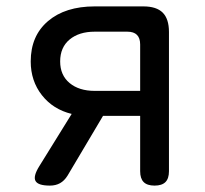

<svg xmlns="http://www.w3.org/2000/svg" viewBox="-20 -570 640 600"><path d="M136 10Q99 10 91 -4.5Q83 -19 103 -51L204 -214Q146 -228 111 -272.5Q76 -317 76 -378Q76 -458 130 -504Q184 -550 276 -550H428Q469 -550 488.5 -530.5Q508 -511 508 -470V-35Q508 -12 497 -1Q486 10 463 10Q440 10 429 -1Q418 -12 418 -35V-208H302L191 -21Q181 -5 167.5 2.5Q154 10 136 10ZM418 -431Q418 -451 408 -461Q398 -471 378 -471H276Q227 -471 197.5 -446.5Q168 -422 168 -378Q168 -335 197.5 -310.5Q227 -286 276 -286H418Z"/></svg>

Font: Maple Mono NF
Style: Regular
Weight: 400
Monospace: yes
Designer: subframe7536
Version: Version 7.000